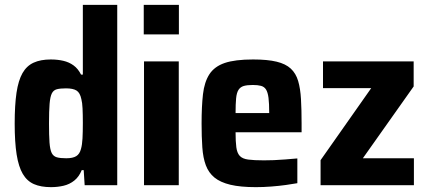

<svg xmlns="http://www.w3.org/2000/svg" viewBox="-20 -763 1763 791"><path d="M189.8 8Q148.4 8 119.8 -4.5Q91.3 -17 73.9 -46.5Q56.6 -76 48.5 -126.7Q40.5 -177.4 40.5 -254Q40.5 -329.7 48 -380.8Q55.6 -431.8 72.7 -461.8Q89.8 -491.7 118.5 -504.8Q147.2 -518 189.1 -518Q217.6 -518 241.2 -512.4Q264.7 -506.9 283.1 -493.5Q301.5 -480.2 314 -455.6H321.3V-743H463V0H328.8L324.8 -62.1H316.7Q305.7 -34.8 286.2 -19.2Q266.7 -3.6 241.9 2.2Q217.2 8 189.8 8ZM252.9 -111Q280.1 -111 294.1 -119.7Q308.2 -128.4 313.6 -149.4Q318.6 -167 319.9 -192.8Q321.3 -218.6 321.3 -256.7Q321.3 -291.8 320.1 -316.1Q319 -340.4 315.2 -354.4Q309.8 -380.9 295.4 -389.9Q281.1 -399 251.7 -399Q228.1 -399 214.1 -395.3Q200.1 -391.6 193.4 -377.9Q186.7 -364.2 184.3 -335.2Q181.9 -306.2 181.9 -255Q181.9 -204.8 184 -175.5Q186.2 -146.2 193.1 -132.5Q200.1 -118.9 214.1 -115Q228.1 -111 252.9 -111Z M572.2 -621.2V-743H717V-621.2ZM573.3 0V-510H716.5V0Z M1034.2 8Q970.4 8 929 -1.9Q887.6 -11.9 863.5 -31.6Q839.5 -51.3 828 -82Q816.5 -112.7 813.5 -156Q810.5 -199.3 810.5 -254Q810.5 -324.6 816.2 -374.8Q822 -425.1 842.7 -457.1Q863.5 -489.1 905.9 -503.6Q948.4 -518 1022.7 -518Q1082.2 -518 1119.6 -508.9Q1156.9 -499.9 1178 -480.3Q1199.1 -460.7 1208.3 -429.5Q1217.5 -398.2 1220 -354.5Q1222.5 -310.7 1222.5 -254.6V-218H950.5Q950.5 -179.8 953.6 -156.3Q956.7 -132.8 967.7 -120.8Q978.7 -108.8 1002.6 -105.6Q1026.5 -102.4 1067.2 -102.4Q1086 -102.4 1107.9 -103.2Q1129.8 -104 1155 -106.1Q1180.2 -108.1 1205 -110.3V-8.3Q1186 -4.9 1157.8 -0.9Q1129.7 3 1097.2 5.5Q1064.8 8 1034.2 8ZM1089.1 -281.9V-297.3Q1089.1 -337 1086.2 -359.9Q1083.2 -382.8 1076 -394.2Q1068.8 -405.6 1055.4 -409.3Q1042.1 -412.9 1021.6 -412.9Q998.2 -412.9 984.2 -408.8Q970.2 -404.6 962.5 -392.7Q954.9 -380.7 952.7 -357.6Q950.5 -334.4 950.5 -297.3H1105.1Z M1300.7 0V-103.1L1509.4 -400H1310.7V-510H1684.2V-406.9L1474.9 -111H1685.2V0Z"/></svg>

Font: Saira Thin SemiCondensed
Style: Regular
Weight: 100
Width: 4
Version: Version 1.101